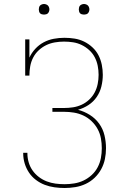

<svg xmlns="http://www.w3.org/2000/svg" viewBox="-20 -932 640 960"><path d="M303 8Q278 8 252.5 4.5Q227 1 203.5 -8Q180 -17 159.5 -32.5Q139 -48 125 -69Q111 -90 103.5 -114.5Q96 -139 96 -165Q96 -165 96 -166Q96 -167 96 -168H117Q117 -167 117 -166.5Q117 -166 117 -165Q117 -142 123.5 -120Q130 -98 143 -79.5Q156 -61 174.5 -47Q193 -33 214 -25Q235 -17 257.5 -14Q280 -11 303 -11Q327 -11 351.5 -15Q376 -19 398 -29.5Q420 -40 438.5 -57Q457 -74 468.5 -96Q480 -118 484.5 -142Q489 -166 489 -191Q489 -216 484.5 -240.5Q480 -265 468 -287Q456 -309 437.5 -326.5Q419 -344 396.5 -354.5Q374 -365 349.5 -369Q325 -373 300 -373H242V-392H300Q323 -392 345.5 -395.5Q368 -399 388.5 -408.5Q409 -418 426 -434Q443 -450 453.5 -470Q464 -490 468.5 -512.5Q473 -535 473 -558Q473 -581 468.5 -603.5Q464 -626 453.5 -646Q443 -666 426 -681.5Q409 -697 388.5 -707Q368 -717 345.5 -720.5Q323 -724 300 -724Q300 -724 300 -724Q300 -724 300 -724Q277 -724 254 -720Q231 -716 210.5 -706Q190 -696 173 -680Q156 -664 145.5 -643.5Q135 -623 131 -600Q127 -577 127 -554H106V-735H127V-644Q138 -668 156.5 -688Q175 -708 198.5 -720.5Q222 -733 248.5 -738Q275 -743 302 -743Q302 -743 302 -743Q302 -743 302 -743Q328 -743 353 -739Q378 -735 400.5 -724Q423 -713 442 -695.5Q461 -678 472.5 -655.5Q484 -633 489 -608Q494 -583 494 -558Q494 -529 487 -500Q480 -471 463.5 -447Q447 -423 422.5 -407Q398 -391 370 -383Q401 -375 429 -357.5Q457 -340 476 -313.5Q495 -287 502.5 -255Q510 -223 510 -191Q510 -163 504.5 -136.5Q499 -110 486 -86Q473 -62 453 -43Q433 -24 408.5 -12.5Q384 -1 357 3.5Q330 8 303 8ZM400 -859Q395 -859 389.5 -860.5Q384 -862 380.5 -865.5Q377 -869 375.5 -874.5Q374 -880 374 -885Q374 -890 375.5 -895.5Q377 -901 380.5 -904.5Q384 -908 389.5 -910Q395 -912 400 -912Q405 -912 410.5 -910Q416 -908 419.5 -904.5Q423 -901 425 -895.5Q427 -890 427 -885Q427 -880 425 -874.5Q423 -869 419.5 -865.5Q416 -862 410.5 -860.5Q405 -859 400 -859ZM200 -859Q195 -859 189.5 -860.5Q184 -862 180.5 -865.5Q177 -869 175.5 -874.5Q174 -880 174 -885Q174 -890 175.5 -895.5Q177 -901 180.5 -904.5Q184 -908 189.5 -910Q195 -912 200 -912Q205 -912 210.5 -910Q216 -908 219.5 -904.5Q223 -901 225 -895.5Q227 -890 227 -885Q227 -880 225 -874.5Q223 -869 219.5 -865.5Q216 -862 210.5 -860.5Q205 -859 200 -859Z"/></svg>

Font: Iosevka Slab Thin Extended
Style: Regular
Weight: 100
Width: 7
Monospace: yes
Designer: Belleve Invis
Foundry: Belleve Invis
Version: Version 11.1.1; ttfautohint (v1.8.3)